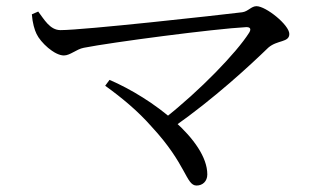

<svg xmlns="http://www.w3.org/2000/svg" viewBox="-20 -633 1040 612"><path d="M503.3 -254.6 531.7 -226.9C663.5 -319.4 776.6 -424.3 835.2 -481.1C864.1 -506.2 902.2 -497 902.2 -524.8C902.2 -553.4 827.7 -613.3 797.5 -613.3C781 -613.3 770.6 -596.3 752 -593.9C676.1 -584.6 247.2 -537 172.8 -537C138.8 -537 120.4 -571.9 101.8 -596.2L81.5 -587.3C83.7 -559 90.1 -537.9 96.5 -524.8C109.2 -497.7 153.3 -456.2 183.6 -456.2C203.8 -456.2 223.3 -476.2 247.1 -480.7C335.3 -498.1 662.7 -541.2 764.7 -546.5C777.8 -546.9 781.4 -540.6 774.2 -528.8C734.2 -465.3 617 -343.9 503.3 -254.6ZM606.6 -41.6C625.5 -41.6 640.8 -54.8 640.8 -77C640.8 -186.3 465.8 -319.9 329.1 -378.4L315.3 -359.7C368.6 -321.2 419.7 -279 463.2 -229.3C575.6 -108.3 572.4 -41.6 606.6 -41.6Z"/></svg>

Font: Source Han Serif TW VF
Style: Regular
Weight: 250
Designer: Ryoko NISHIZUKA 西塚涼子 (kana & ideographs); Frank Grießhammer (Latin, Greek & Cyrillic); Wenlong ZHANG 张文龙 (bopomofo); San
Foundry: Adobe
Version: Version 2.002;hotconv 1.1.0;makeotfexe 2.6.0